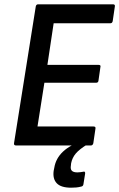

<svg xmlns="http://www.w3.org/2000/svg" viewBox="-20 -675 553 891"><path d="M54 0Q44 0 45 -10L146 -645Q148 -655 157 -655H504Q515 -655 513 -645L503 -577Q501 -567 492 -567H229L200 -374H437Q449 -374 446 -364L437 -301Q436 -291 426 -291H186L154 -88H414Q425 -88 423 -78L413 -10Q410 0 402 0ZM310 196Q263 196 243.5 175.5Q224 155 229 118L232 103Q239 60 272.5 28.5Q306 -3 368 -23L387 -6Q349 17 332 37Q315 57 310 83L309 93Q306 110 313.5 117.5Q321 125 339 125Q347 125 353 124Q359 123 366 122Q371 120 373.5 123Q376 126 375 131L367 181Q365 190 356 191Q345 194 333.5 195Q322 196 310 196Z"/></svg>

Font: Sofia Sans Semi Condensed SemiBold
Style: Italic
Weight: 600
Italic angle: -9°
Version: Version 4.100